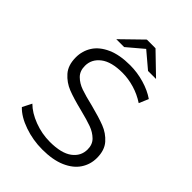

<svg xmlns="http://www.w3.org/2000/svg" viewBox="-234 -919 1034 1034"><g transform="rotate(45 282.5 -402.5)"><path d="M43 -78 70 -131Q105 -96 163 -74Q221 -52 282 -52Q369 -52 412 -84Q455 -116 455 -167Q455 -205 431.5 -228Q408 -251 374 -263.5Q340 -276 280 -291Q207 -309 164 -326Q121 -343 90 -378Q59 -413 59 -473Q59 -522 84.5 -562Q110 -602 163.5 -626Q217 -650 296 -650Q351 -650 404 -634.5Q457 -619 496 -592L473 -538Q432 -565 386 -578.5Q340 -592 296 -592Q212 -592 169 -559Q126 -526 126 -475Q126 -436 149.5 -412.5Q173 -389 208.5 -376.5Q244 -364 304 -350Q374 -332 418 -315Q462 -298 492.5 -263.5Q523 -229 523 -170Q523 -121 496.5 -81Q470 -41 416 -17.5Q362 6 282 6Q211 6 145 -17Q79 -40 43 -78ZM386 -696 295 -773 204 -696H144L262 -811H328L447 -696Z"/></g></svg>

Font: Montserrat Ace
Style: Regular
Weight: 400
Designer: Julieta Ulanovsky
Foundry: Julieta Ulanovsky
Version: Version 1